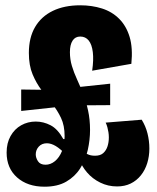

<svg xmlns="http://www.w3.org/2000/svg" viewBox="-20 -692 591 725"><path d="M148 13Q84 13 44.5 -22Q5 -57 5 -116Q5 -152 20 -178.5Q35 -205 60 -219Q85 -233 115 -233Q144 -233 171 -219Q198 -205 219 -167H228V-109Q208 -130 190.5 -140.5Q173 -151 157 -151Q138 -151 126.5 -138.5Q115 -126 115 -109Q115 -96 123.5 -83Q132 -70 152 -70Q171 -70 187.5 -83.5Q204 -97 214 -121.5Q224 -146 224 -178Q224 -218 210.5 -246.5Q197 -275 177 -300Q157 -325 137 -351.5Q117 -378 103 -411.5Q89 -445 89 -492Q89 -550 112.5 -590Q136 -630 179.5 -651Q223 -672 283 -672Q327 -672 365 -660Q403 -648 430 -621Q457 -594 469.5 -552.5Q482 -511 476 -451L328 -425Q334 -466 330.5 -495Q327 -524 315 -539Q303 -554 283 -554Q264 -554 254 -538.5Q244 -523 244 -495Q244 -468 251.5 -443Q259 -418 271 -392Q283 -366 294 -337.5Q305 -309 312.5 -275Q320 -241 320 -201Q320 -164 311.5 -126Q303 -88 283 -56.5Q263 -25 230 -6Q197 13 148 13ZM60 -273V-354L212 -352L217 -290ZM422 12Q388 12 358.5 -2.5Q329 -17 308.5 -41Q288 -65 279 -92H261L284 -129Q290 -123 296 -118.5Q302 -114 309 -110.5Q316 -107 323 -105.5Q330 -104 339 -104Q359 -104 370 -114Q381 -124 386 -139.5Q391 -155 391 -173Q391 -183 389.5 -192.5Q388 -202 385.5 -211.5Q383 -221 379 -229L515 -240Q530 -216 537 -188Q544 -160 544 -131Q544 -102 536 -76Q528 -50 512 -30Q496 -10 473.5 1Q451 12 422 12ZM249 -294 246 -360 396 -376V-295Z"/></svg>

Font: Bricolage Grotesque 72pt Condensed ExtraBold
Style: Regular
Weight: 800
Width: 3
Designer: Mathieu Triay
Foundry: Atelier Triay
Version: Version 1.001;gftools[0.9.33.dev8+g029e19f]